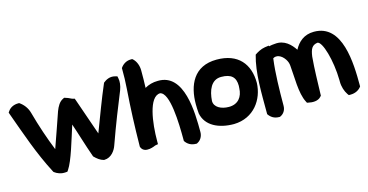

<svg xmlns="http://www.w3.org/2000/svg" viewBox="-77 -945 2552 1331"><g transform="rotate(-15 1199.5 -279.0)"><path d="M-5 -483 -1 -471C56 -314 107 -161 186 -10L189 -5C210 11 237 22 270 19L282 18L289 8C327 -48 366 -187 399 -289C425 -214 448 -133 480 -43L482 -38C503 -17 522 -2 548 5H552C602 4 632 -41 643 -74C694 -217 739 -329 781 -432C793 -464 796 -493 791 -516L788 -531L773 -535C735 -545 707 -528 688 -513L685 -507C642 -407 602 -298 558 -183C528 -269 495 -363 467 -445L462 -458L449 -461C435 -465 427 -473 402 -480L393 -483L385 -479C356 -466 340 -435 328 -404C306 -338 271 -241 241 -155C206 -241 172 -342 145 -441C135 -478 112 -508 82 -528H74C43 -528 16 -514 2 -493Z M812 -19 814 -14C837 39 917 0 917 0L938 -4V-25C938 -156 962 -339 1043 -341C1111 -329 1117 -110 1117 13V21C1133 46 1159 62 1194 62H1200L1205 59C1229 47 1244 20 1244 -9C1244 -149 1241 -433 1050 -428C1015 -428 983 -419 956 -403C958 -444 958 -482 958 -528C958 -561 946 -593 926 -613L918 -620H908C874 -620 848 -601 833 -578V-570C833 -519 833 -485 829 -434C818 -280 814 -173 812 -24Z M1263 -203C1263 -182 1264 -161 1266 -139V-137C1284 -44 1376 -2 1484 -2C1628 -5 1706 -120 1710 -237C1710 -373 1635 -465 1482 -465C1316 -465 1263 -338 1263 -203ZM1377 -196C1382 -271 1409 -341 1481 -341C1554 -341 1584 -311 1584 -250C1584 -245 1583 -240 1583 -235V-234C1581 -170 1546 -126 1481 -126C1425 -126 1377 -151 1377 -196Z M1723 -9C1739 15 1763 32 1799 32H1804C1831 21 1848 -4 1848 -36C1848 -149 1851 -274 1863 -364C1863 -367 1864 -369 1864 -372C1888 -388 1923 -377 1948 -340C1958 -325 1964 -309 1965 -292C1973 -216 1969 -91 2005 -24L2010 -14L2021 -12C2046 -6 2088 -4 2110 -30L2116 -37V-45C2119 -135 2120 -225 2128 -314C2136 -371 2150 -391 2187 -397C2223 -397 2266 -249 2268 -107V-97C2268 -59 2280 -25 2296 -1L2304 10H2317C2352 10 2380 -6 2395 -28V-35C2395 -195 2388 -478 2183 -477C2112 -477 2068 -437 2041 -386C2014 -427 1970 -474 1901 -466C1888 -465 1873 -464 1857 -460V-465L1828 -461C1797 -456 1772 -441 1753 -428C1718 -307 1723 -160 1723 -17Z"/></g></svg>

Font: Snowfall
Style: Blk
Weight: 900
Designer: Jasper
Foundry: Cannot Into Space Fonts
Version: Version 0.9